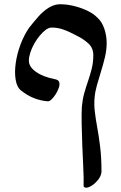

<svg xmlns="http://www.w3.org/2000/svg" viewBox="-20 -631 561 891"><path d="M451 167Q449 186 435.5 203Q422 220 406.5 230Q391 240 380 240Q375 240 371 237.5Q367 235 368 226Q369 196 366.5 148Q364 100 362 47Q360 -6 359 -55Q358 -104 360 -137Q363 -170 371 -198.5Q379 -227 388.5 -254.5Q398 -282 405.5 -311.5Q413 -341 413 -375Q413 -408 390.5 -429Q368 -450 333 -467Q302 -484 273.5 -494Q245 -504 217 -503Q205 -502 191.5 -492Q178 -482 164 -465Q150 -448 138.5 -427.5Q127 -407 120.5 -386.5Q114 -366 114 -349Q114 -321 147 -297.5Q180 -274 237 -263Q252 -260 255 -249Q258 -238 252.5 -222.5Q247 -207 238 -193Q229 -179 219 -169.5Q209 -160 201 -161Q172 -163 140.5 -174.5Q109 -186 75 -213Q58 -228 52.5 -262Q47 -296 53 -338.5Q59 -381 75 -424Q91 -467 115 -502Q136 -529 159 -555Q182 -581 210 -597.5Q238 -614 270 -611Q297 -610 328 -602Q359 -594 387 -580.5Q415 -567 433 -548Q453 -530 464 -498Q475 -466 475 -431Q475 -399 467 -365.5Q459 -332 448.5 -298.5Q438 -265 429.5 -234.5Q421 -204 419 -178Q416 -147 420 -113Q424 -79 431.5 -38Q439 3 445 52.5Q451 102 451 167Z"/></svg>

Font: Noto Rashi Hebrew Medium
Style: Regular
Weight: 500
Version: Version 1.006